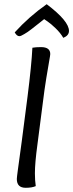

<svg xmlns="http://www.w3.org/2000/svg" viewBox="-20 -890 348 913"><path d="M202 -870Q308 -790 308 -743Q308 -721 281 -710Q267 -734 244 -756Q221 -778 206 -788L190 -799Q184 -794 170.5 -783.5Q157 -773 149.5 -767Q142 -761 130.5 -752Q119 -743 111.5 -738Q104 -733 95.5 -728Q87 -723 81.5 -720.5Q76 -718 72 -718Q60 -718 50 -736Q118 -811 202 -870ZM175 -666Q219 -666 219 -633Q219 -628 214 -600.5Q209 -573 200 -517.5Q191 -462 184 -404L158 -203Q146 -115 146 -66Q146 -32 150 -5Q132 3 102 3Q60 3 60 -39Q60 -46 65 -82.5Q70 -119 83.5 -218.5Q97 -318 111 -431Q130 -581 134 -663Q150 -666 175 -666Z"/></svg>

Font: Overlock
Style: Italic
Weight: 400
Designer: Dario Muhafara
Foundry: Dario Manuel Muhafara
Version: Version 1.002